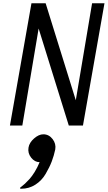

<svg xmlns="http://www.w3.org/2000/svg" viewBox="-20 -770 661 1178"><path d="M41 0 173 -750H260L445 -155L545 -750H621L489 0H402L217 -595L117 0ZM110 388Q101 388 103 382Q103 381 111.5 375Q120 369 133 357Q146 345 161 328.5Q176 312 193 284.5Q210 257 223 225Q193 225 171 197Q149 169 155 135Q160 105 189 79.5Q218 54 246 54Q280 54 302.5 83Q325 112 319 147Q311 185 297.5 220.5Q284 256 260 297Q236 338 197 363Q158 388 110 388Z"/></svg>

Font: Hermit LightItalic
Style: Regular
Weight: 300
Italic angle: -10°
Designer: Pablo Caro
Version: Version 2.000;PS 002.000;hotconv 1.0.88;makeotf.lib2.5.64775